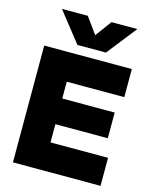

<svg xmlns="http://www.w3.org/2000/svg" viewBox="-127 -950 824 1033"><g transform="rotate(15 285.0 -433.0)"><path d="M377 -700H218L87.5 -866H231.5L297 -775.5L363.5 -866H507.5ZM534.5 -650.5V-494H214V-400.5H506V-257.5H214V-156H534.5V0H46.5V-650.5Z"/></g></svg>

Font: Overused Grotesk ExtraBold
Style: Regular
Weight: 800
Version: Version 0.004